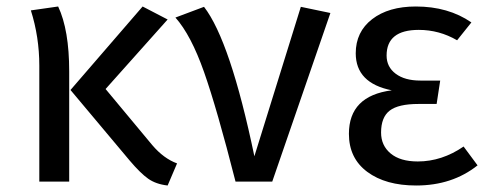

<svg xmlns="http://www.w3.org/2000/svg" viewBox="-20 -559 1505 591"><path d="M159 -539Q193 -467 193 -339V0H101V-357Q101 -445 75 -527ZM419 -539 496 -499 305 -285 449 -112Q484 -71 525 -56L496 12Q460 8 436 -9Q412 -26 379 -65L197 -282Z M608 -538Q689 -433 763 -78L906 -538L997 -519L818 0H705Q648 -224 608 -337.5Q568 -451 520 -505Z M1260 -539Q1360 -539 1431 -490L1387 -435Q1332 -467 1269 -467Q1170 -467 1170 -388Q1170 -353 1198 -332Q1226 -311 1274 -311H1335L1324 -239H1268Q1206 -239 1179.5 -218.5Q1153 -198 1153 -151Q1153 -111 1182.5 -86.5Q1212 -62 1266 -62Q1340 -62 1407 -108L1450 -50Q1372 12 1261 12Q1167 12 1110.5 -30Q1054 -72 1054 -147Q1054 -264 1186 -281Q1075 -303 1075 -395Q1075 -461 1125.5 -500Q1176 -539 1260 -539Z"/></svg>

Font: Fira Sans
Style: Regular
Weight: 400
Designer: Carrois Corporate & Edenspiekermann AG
Foundry: Carrois Corporate GbR & Edenspiekermann AG
Version: Version 4.106;PS 004.106;hotconv 1.0.70;makeotf.lib2.5.58329